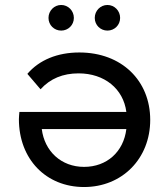

<svg xmlns="http://www.w3.org/2000/svg" viewBox="-20 -747 667 772"><path d="M318 5C471 5 584 -109 584 -265C584 -423 469 -536 299 -536C211 -536 138 -506 90 -450L143 -388C182 -431 233 -452 296 -452C400 -452 476 -390 488 -297H58C57 -285 56 -275 56 -268C56 -107 165 5 318 5ZM148 -228H488C477 -137 410 -76 318 -76C226 -76 159 -139 148 -228ZM361 -675C361 -646 384 -624 412 -624C440 -624 463 -646 463 -675C463 -704 440 -727 412 -727C384 -727 361 -704 361 -675ZM226 -624C254 -624 277 -646 277 -675C277 -704 254 -727 226 -727C198 -727 175 -704 175 -675C175 -646 198 -624 226 -624Z"/></svg>

Font: Malon Grotesk Med
Style: Regular
Weight: 500
Designer: Julieta Ulanovsky
Foundry: Julieta Ulanovsky
Version: Version 7.200